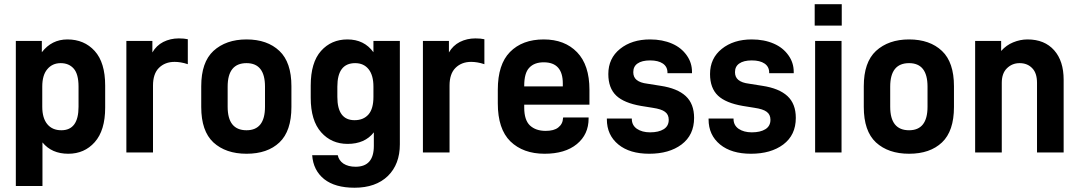

<svg xmlns="http://www.w3.org/2000/svg" viewBox="-20 -710 5026 894"><path d="M53.7 -519.5H174.8V-466.8Q220.7 -526.4 293.9 -526.4Q372.1 -526.4 420.9 -472.7Q469.7 -418.9 469.7 -311.5V-209Q469.7 -102.5 420.9 -47.9Q373 5.9 297.9 5.9Q220.7 5.9 177.7 -46.9V156.2H53.7ZM345.7 -212.9V-306.6Q345.7 -365.2 323.2 -390.6Q300.8 -416 262.7 -416Q223.6 -416 200.2 -387.7Q176.8 -360.4 176.8 -306.6V-212.9Q176.8 -160.2 200.2 -131.8Q223.6 -103.5 265.6 -103.5Q345.7 -103.5 345.7 -212.9Z M568.4 -519.5H689.5V-465.8Q708 -498 740.2 -514.6Q773.4 -531.2 812.5 -531.2Q837.9 -531.2 854.5 -527.3V-411.1Q836.9 -417 821.8 -419.4Q806.6 -421.9 793 -421.9Q748 -421.9 719.7 -393.6Q692.4 -366.2 692.4 -311.5V0H568.4Z M973.6 -46.9Q917 -99.6 917 -211.9V-308.6Q917 -419.9 973.6 -472.7Q1032.2 -526.4 1127.9 -526.4Q1224.6 -526.4 1281.2 -472.7Q1336.9 -419.9 1336.9 -308.6V-211.9Q1336.9 -99.6 1281.2 -46.9Q1225.6 5.9 1127.9 5.9Q1031.2 5.9 973.6 -46.9ZM1213.9 -212.9V-306.6Q1213.9 -416 1127.9 -416Q1040 -416 1040 -306.6V-212.9Q1040 -103.5 1127.9 -103.5Q1213.9 -103.5 1213.9 -212.9Z M1489.3 124Q1438.5 83 1433.6 12.7H1552.7Q1557.6 37.1 1579.1 51.8Q1601.6 66.4 1635.7 66.4Q1720.7 66.4 1720.7 -30.3V-93.8Q1678.7 -40 1598.6 -40Q1523.4 -40 1475.6 -93.8Q1426.8 -148.4 1426.8 -254.9V-311.5Q1426.8 -418.9 1474.6 -472.7Q1522.5 -526.4 1597.7 -526.4Q1675.8 -526.4 1718.8 -466.8V-519.5H1841.8V-38.1Q1841.8 54.7 1786.1 109.4Q1729.5 164.1 1630.9 164.1Q1540 164.1 1489.3 124ZM1696.3 -177.7Q1718.8 -204.1 1718.8 -258.8V-306.6Q1718.8 -359.4 1696.3 -387.7Q1673.8 -416 1633.8 -416Q1550.8 -416 1550.8 -306.6V-258.8Q1550.8 -150.4 1630.9 -150.4Q1672.9 -150.4 1696.3 -177.7Z M1949.2 -519.5H2070.3V-465.8Q2088.9 -498 2121.1 -514.6Q2154.3 -531.2 2193.4 -531.2Q2218.8 -531.2 2235.4 -527.3V-411.1Q2217.8 -417 2202.6 -419.4Q2187.5 -421.9 2173.8 -421.9Q2128.9 -421.9 2100.6 -393.6Q2073.2 -366.2 2073.2 -311.5V0H1949.2Z M2420.9 -222.7V-209Q2420.9 -151.4 2447.3 -126Q2474.6 -100.6 2520.5 -100.6Q2559.6 -100.6 2579.1 -116.2Q2600.6 -132.8 2601.6 -160.2L2602.5 -163.1H2720.7V-158.2Q2720.7 -84 2666 -39.1Q2611.3 5.9 2515.6 5.9Q2416 5.9 2356.4 -51.8Q2297.9 -109.4 2297.9 -228.5V-292Q2297.9 -410.2 2354.5 -467.8Q2412.1 -526.4 2511.7 -526.4Q2609.4 -526.4 2667 -466.8Q2724.6 -407.2 2724.6 -292V-222.7ZM2444.3 -394.5Q2420.9 -370.1 2420.9 -310.5V-307.6H2600.6V-321.3Q2600.6 -419.9 2511.7 -419.9Q2467.8 -419.9 2444.3 -394.5Z M2859.4 -37.1Q2805.7 -81.1 2805.7 -154.3V-158.2H2921.9V-156.2Q2921.9 -127 2945.3 -110.4Q2969.7 -93.8 3006.8 -93.8Q3046.9 -93.8 3070.3 -108.4Q3093.8 -123 3093.8 -152.3Q3093.8 -176.8 3076.2 -189.5Q3059.6 -202.1 3019.5 -208L2964.8 -216.8Q2885.7 -230.5 2849.6 -264.6Q2812.5 -299.8 2812.5 -365.2Q2812.5 -438.5 2867.2 -482.4Q2921.9 -526.4 3006.8 -526.4Q3064.5 -526.4 3109.4 -506.8Q3152.3 -488.3 3177.7 -452.1Q3202.1 -418 3202.1 -375V-369.1H3087.9V-372.1Q3087.9 -399.4 3066.4 -414.1Q3044.9 -428.7 3006.8 -428.7Q2968.8 -428.7 2948.2 -414.1Q2928.7 -400.4 2928.7 -374Q2928.7 -350.6 2944.3 -337.9Q2960.9 -324.2 2994.1 -320.3L3055.7 -310.5Q3133.8 -298.8 3172.9 -262.7Q3211.9 -226.6 3211.9 -161.1Q3211.9 -81.1 3153.3 -37.1Q3095.7 5.9 3002.9 5.9Q2912.1 5.9 2859.4 -37.1Z M3333 -37.1Q3279.3 -81.1 3279.3 -154.3V-158.2H3395.5V-156.2Q3395.5 -127 3418.9 -110.4Q3443.4 -93.8 3480.5 -93.8Q3520.5 -93.8 3543.9 -108.4Q3567.4 -123 3567.4 -152.3Q3567.4 -176.8 3549.8 -189.5Q3533.2 -202.1 3493.2 -208L3438.5 -216.8Q3359.4 -230.5 3323.2 -264.6Q3286.1 -299.8 3286.1 -365.2Q3286.1 -438.5 3340.8 -482.4Q3395.5 -526.4 3480.5 -526.4Q3538.1 -526.4 3583 -506.8Q3626 -488.3 3651.4 -452.1Q3675.8 -418 3675.8 -375V-369.1H3561.5V-372.1Q3561.5 -399.4 3540 -414.1Q3518.6 -428.7 3480.5 -428.7Q3442.4 -428.7 3421.9 -414.1Q3402.3 -400.4 3402.3 -374Q3402.3 -350.6 3418 -337.9Q3434.6 -324.2 3467.8 -320.3L3529.3 -310.5Q3607.4 -298.8 3646.5 -262.7Q3685.5 -226.6 3685.5 -161.1Q3685.5 -81.1 3627 -37.1Q3569.3 5.9 3476.6 5.9Q3385.7 5.9 3333 -37.1Z M3775.4 -519.5H3898.4V0H3775.4ZM3773.4 -690.4H3899.4V-590.8H3773.4Z M4058.6 -46.9Q4002 -99.6 4002 -211.9V-308.6Q4002 -419.9 4058.6 -472.7Q4117.2 -526.4 4212.9 -526.4Q4309.6 -526.4 4366.2 -472.7Q4421.9 -419.9 4421.9 -308.6V-211.9Q4421.9 -99.6 4366.2 -46.9Q4310.5 5.9 4212.9 5.9Q4116.2 5.9 4058.6 -46.9ZM4298.8 -212.9V-306.6Q4298.8 -416 4212.9 -416Q4125 -416 4125 -306.6V-212.9Q4125 -103.5 4212.9 -103.5Q4298.8 -103.5 4298.8 -212.9Z M4520.5 -519.5H4641.6V-472.7Q4666 -500 4697.3 -512.7Q4730.5 -526.4 4764.6 -526.4Q4843.8 -526.4 4888.7 -475.6Q4932.6 -425.8 4932.6 -338.9V0H4808.6V-324.2Q4808.6 -369.1 4787.1 -391.6Q4764.6 -416 4727.5 -416Q4692.4 -416 4668 -391.6Q4644.5 -368.2 4644.5 -324.2V0H4520.5Z"/></svg>

Font: Dinish
Style: Bold
Weight: 700
Designer: Bert Driehuis
Foundry: Playbeing
Version: Version 3.006; git-39231f3c-release